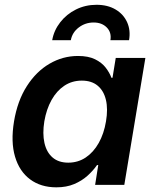

<svg xmlns="http://www.w3.org/2000/svg" viewBox="-20 -780 652 810"><path d="M217.8 10.3Q152.3 10.3 107.2 -23.2Q62 -56.6 43.5 -118.9Q24.9 -181.2 39.1 -267.6Q53.7 -355 93.3 -416.7Q132.8 -478.5 189 -511.2Q245.1 -543.9 309.1 -543.9Q352.5 -543.9 380.9 -530Q409.2 -516.1 425.5 -495.1Q441.9 -474.1 450.2 -451.7H454.6L468.3 -535.6H593.3L504.4 0H381.3L394.5 -83.5H389.2Q373 -60.1 349.1 -38.6Q325.2 -17.1 292.7 -3.4Q260.3 10.3 217.8 10.3ZM268.1 -93.8Q309.1 -93.8 341.8 -115.7Q374.5 -137.7 396.5 -176.8Q418.5 -215.8 427.2 -268.1Q436 -320.3 426.8 -358.9Q417.5 -397.5 391.8 -418.7Q366.2 -439.9 325.2 -439.9Q283.7 -439.9 251.2 -418.2Q218.8 -396.5 197.3 -357.9Q175.8 -319.3 167 -268.1Q158.7 -216.3 167.5 -177Q176.3 -137.7 201.7 -115.7Q227.1 -93.8 268.1 -93.8ZM387.2 -759.8Q434.1 -759.8 467.5 -740Q501 -720.2 516.4 -686Q531.7 -651.9 524.4 -610.4H445.8Q451.2 -643.1 430.4 -664.1Q409.7 -685.1 375 -685.1Q339.8 -685.1 312.3 -664.1Q284.7 -643.1 278.8 -610.4H200.2Q207.5 -651.9 234.1 -686Q260.7 -720.2 300.5 -740Q340.3 -759.8 387.2 -759.8Z"/></svg>

Font: Inter 20pt SemiBold
Style: Italic
Weight: 600
Italic angle: -9.3988°
Version: Version 4.001;git-66647c0bb